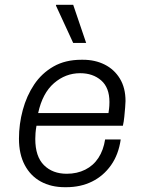

<svg xmlns="http://www.w3.org/2000/svg" viewBox="-20 -770 599 800"><path d="M250 10Q193 10 150 -13.5Q107 -37 83 -82.5Q59 -128 59 -192Q59 -253 75 -312Q91 -371 122.5 -418Q154 -465 203 -493Q252 -521 319 -521H326Q376 -521 416 -501Q456 -481 479.5 -442.5Q503 -404 503 -349Q503 -341 501.5 -323Q500 -305 498 -284Q496 -263 492 -246H132Q129 -229 128 -215.5Q127 -202 127 -191Q127 -118 163 -82Q199 -46 258 -46Q301 -46 335 -63Q369 -80 390 -112Q411 -144 418 -189H483Q474 -126 442.5 -81.5Q411 -37 363.5 -13.5Q316 10 256 10ZM139 -299H432Q435 -319 435.5 -328.5Q436 -338 436 -345Q436 -405 401.5 -435Q367 -465 314 -465Q253 -465 205 -423.5Q157 -382 139 -299ZM285 -591 213 -747 214 -750H285L339 -591Z"/></svg>

Font: Chivo Medium ExtraLight
Style: Italic
Weight: 250
Italic angle: -8.05°
Version: Version 2.002